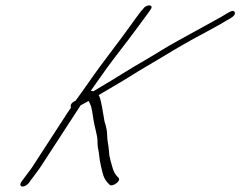

<svg xmlns="http://www.w3.org/2000/svg" viewBox="-20 -675 879 702"><path d="M503.7 -643 494.8 -633C483.4 -618 471.5 -602 458.1 -583C419.5 -529 385.4 -486 345.8 -432C322.5 -401 278.5 -336 255.7 -306H254.7C240.3 -299 236.3 -291 239.4 -281C232 -270 223.6 -259 216.6 -247L96.5 -62L60.9 -14L56.9 -8C52 0 54.6 7 62.6 7C70.6 7 82 0 86.9 -8L90.9 -14C93.9 -18 97.3 -23 102.3 -29L126.5 -62L274.8 -290C293.8 -300 303.2 -305 303.7 -306C304.2 -305 306.7 -302 309.3 -295C316.4 -281 319.1 -254 321.7 -237C324.9 -215 336.2 -179 336.3 -163C336.9 -152 336.4 -141 338.5 -133C342.6 -115 343.3 -92 348 -73C356.2 -41 355.8 -22 381.5 1C390.6 9 424.4 -13 413.3 -25C402.2 -35 394.1 -49 390 -67L383.8 -89C379.7 -105 379.2 -108 378.1 -126C376.4 -147 371.8 -160 371.6 -184C371.5 -198 367.9 -213 362.3 -230C361.2 -234 348.1 -327 340.1 -327C365.9 -343 426.7 -377 456 -396C496.8 -422 532.7 -442 572.5 -466C628.3 -500 677 -528 718.9 -550C760.7 -572 795.6 -592 823.9 -609C835.4 -616 840.8 -623 838.3 -630C835.7 -637 827.7 -637 813.3 -628C798.9 -619 780.4 -608 757.5 -596C709.7 -570 675.4 -551 628.6 -525C584.7 -501 550.4 -478 508.6 -454C448.9 -420 412.5 -395 339.4 -352L320.9 -341C320.4 -342 317.4 -342 311.9 -343C319.3 -354 331.7 -371 348.5 -395C376.7 -436 420.3 -492 448 -528C470.3 -557 502 -601 522.8 -629L529.7 -639C545.6 -659 515.5 -661 503.7 -643Z"/></svg>

Font: MewTooHand
Style: UltimateIta
Weight: 400
Designer: Mew Too, Robert Jablonski
Version: Version 0.77